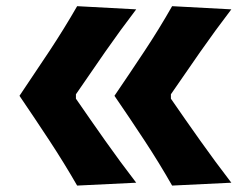

<svg xmlns="http://www.w3.org/2000/svg" viewBox="-20 -593 804 616"><path d="M532.2 2.4Q491.2 -69.8 443.8 -141.8Q396.5 -213.9 347.2 -285.6Q396.5 -357.9 443.8 -429.4Q491.2 -501 532.2 -573.2L722.2 -563Q670.4 -495.1 622.6 -426.8Q574.7 -358.4 528.3 -290.5V-276.4Q574.7 -209 622.6 -141.6Q670.4 -74.2 722.2 -6.8ZM227.5 2.4Q186 -69.8 138.7 -141.8Q91.3 -213.9 42.5 -285.6Q91.3 -357.9 138.7 -429.4Q186 -501 227.5 -573.2L417 -563Q365.2 -495.1 317.6 -426.8Q270 -358.4 223.6 -290.5V-276.4Q270 -209 317.6 -141.6Q365.2 -74.2 417 -6.8Z"/></svg>

Font: Pinar DS4-Bold
Style: Regular
Weight: 700
Designer: Amin Abedi
Version: Version 2.000